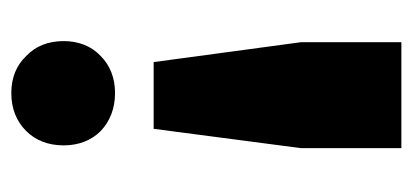

<svg xmlns="http://www.w3.org/2000/svg" viewBox="-220 -520 747 348"><g transform="rotate(90 154.0 -345.5)"><path d="M56 -699V-517L92 -250H213L248 -517V-699ZM217 -154C199 -171 176 -180 148 -180C121 -180 98 -171 81 -154C63 -137 54 -114 54 -87C54 -59 63 -36 81 -19C98 -1 121 8 148 8C176 8 199 -1 217 -19C234 -36 243 -59 243 -87C243 -114 234 -137 217 -154Z"/></g></svg>

Font: Argentum Sans ExtraBold
Style: Regular
Weight: 800
Designer: Julieta Ulanovsky
Foundry: Julieta Ulanovsky
Version: Version 5.001;February 15, 2019;FontCreator 11.5.0.2425 64-b